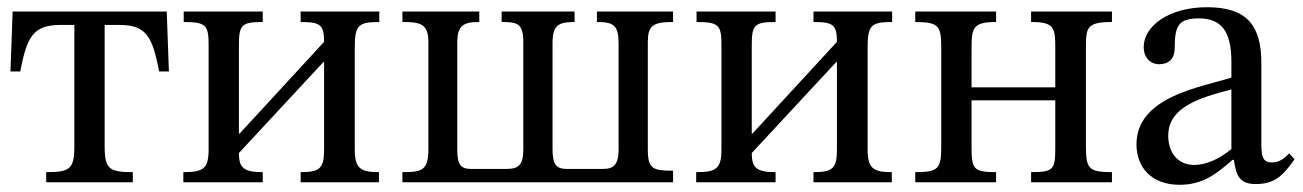

<svg xmlns="http://www.w3.org/2000/svg" viewBox="-20 -505 3611 532"><path d="M448 -307 442 -473H15L9 -307H36C55 -402 70 -436 149 -436H186V-100C186 -36 173 -28 108 -28V0H348V-28C283 -28 270 -36 270 -100V-436H309C387 -436 402 -403 421 -307Z M1031 -473H813V-444C867 -444 878 -437 878 -389L644 -135H642V-379C642 -436 649 -444 708 -444V-473H489V-444C551 -444 558 -435 558 -381V-91C558 -38 544 -28 488 -28V0H708V-28C654 -28 642 -41 642 -81L876 -333H878V-91C878 -38 866 -28 813 -28V0H1030V-28C979 -28 963 -38 963 -91V-374C963 -436 974 -444 1031 -444Z M1845 -473H1634V-444C1680 -444 1694 -435 1694 -385V-90C1694 -49 1680 -37 1652 -37H1550C1523 -37 1511 -47 1511 -91V-386C1511 -435 1527 -444 1572 -444V-473H1370V-444C1414 -444 1430 -440 1430 -388V-91C1430 -46 1415 -37 1384 -37H1284C1258 -37 1247 -48 1247 -89V-386C1247 -435 1264 -444 1308 -444V-473H1095V-444C1144 -444 1167 -440 1167 -388V-93C1167 -33 1150 -28 1095 -28V0H1845V-32C1789 -32 1775 -37 1775 -91V-389C1775 -434 1789 -444 1845 -444Z M2452 -473H2234V-444C2288 -444 2299 -437 2299 -389L2065 -135H2063V-379C2063 -436 2070 -444 2129 -444V-473H1910V-444C1972 -444 1979 -435 1979 -381V-91C1979 -38 1965 -28 1909 -28V0H2129V-28C2075 -28 2063 -41 2063 -81L2297 -333H2299V-91C2299 -38 2287 -28 2234 -28V0H2451V-28C2400 -28 2384 -38 2384 -91V-374C2384 -436 2395 -444 2452 -444Z M2672 -371C2672 -428 2676 -444 2740 -444V-473H2516V-444C2583 -444 2588 -432 2588 -371V-97C2588 -37 2579 -28 2516 -28V0H2740V-28C2676 -28 2672 -37 2672 -100V-227H2904V-100C2904 -37 2902 -28 2837 -28V0H3061V-28C2996 -28 2989 -38 2989 -100V-371C2989 -428 2990 -444 3061 -444V-473H2837V-444C2902 -444 2904 -428 2904 -371V-263H2672Z M3399 -62C3405 -18 3415 5 3459 5C3510 5 3534 -16 3567 -64L3552 -80C3538 -65 3524 -55 3505 -55C3484 -55 3475 -63 3475 -104V-331C3475 -435 3434 -485 3325 -485C3216 -485 3149 -431 3149 -375C3149 -342 3171 -327 3191 -327C3219 -327 3235 -342 3235 -373C3235 -433 3245 -454 3302 -454C3362 -454 3392 -421 3392 -334V-290C3306 -263 3129 -237 3129 -105C3129 -41 3171 7 3248 7C3312 7 3348 -21 3395 -62ZM3392 -92C3358 -64 3322 -48 3289 -48C3246 -48 3217 -79 3217 -129C3217 -207 3301 -234 3392 -257Z"/></svg>

Font: STIX Two Math
Style: Regular
Weight: 400
Designer: Ross Mills, John Hudson & Paul Hanslow, Tiro Typeworks Ltd; with portions MicroPress Inc., with additions and correction
Foundry: Tiro Typeworks Ltd
Version: Version 2.02 b142